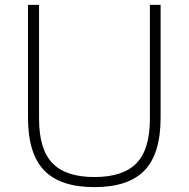

<svg xmlns="http://www.w3.org/2000/svg" viewBox="-20 -760 775 789"><path d="M368 9Q228.5 9 161.8 -59.5Q95 -128 95 -277.5V-740H140.5V-271.5Q140.5 -146.5 195.5 -89.5Q250.5 -32.5 368 -32.5Q486 -32.5 541 -89.5Q596 -146.5 596 -271.5V-740H640V-277.5Q640 -128 573.8 -59.5Q507.5 9 368 9Z"/></svg>

Font: Encode Sans Semi Expanded ExtraLight
Style: Regular
Weight: 200
Width: 6
Designer: Multiple Designers
Foundry: Impallari Type
Version: Version 3.000; ttfautohint (v1.8.3) -l 8 -r 50 -G 200 -x 14 